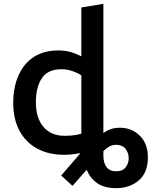

<svg xmlns="http://www.w3.org/2000/svg" viewBox="-20 -796 791 1001"><path d="M586 185Q525 185 487.5 159.5Q450 134 432 89L358 173L299 119L395 8Q395 6 395.5 5Q396 4 397 2Q378 6 357.5 8.5Q337 11 315 11Q233 11 173.5 -21.5Q114 -54 81.5 -114.5Q49 -175 49 -259Q49 -342 77 -404Q105 -466 157 -499.5Q209 -533 284 -533Q322 -533 352.5 -523.5Q383 -514 404 -502V-757L519 -776V-102Q533 -114 555 -122Q577 -130 605 -130Q667 -130 709 -88.5Q751 -47 751 25Q751 104 703.5 144.5Q656 185 586 185ZM316 -88Q347 -88 369.5 -91.5Q392 -95 404 -99V-403Q389 -414 360.5 -424.5Q332 -435 300 -435Q229 -435 198 -388Q167 -341 167 -263Q167 -181 206.5 -134.5Q246 -88 316 -88ZM586 97Q619 97 635 76.5Q651 56 651 29Q651 1 634.5 -20Q618 -41 586 -41Q565 -41 548.5 -31.5Q532 -22 519 -8V16Q519 53 535.5 75Q552 97 586 97Z"/></svg>

Font: Ubuntu Sans SemiBold
Style: Regular
Weight: 600
Designer: Dalton Maag Ltd
Foundry: Dalton Maag Ltd
Version: Version 1.006; ttfautohint (v1.8.4.7-5d5b)